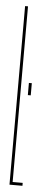

<svg xmlns="http://www.w3.org/2000/svg" viewBox="-51 -699 184 723"><g transform="rotate(5 41.0 -337.5)"><path d="M14 0V-675H25V-11H63V0ZM53.5 -388H64.5V-342H53.5Z"/></g></svg>

Font: Anybody UltraCondensed Thin
Style: Regular
Weight: 100
Width: 1
Designer: Tyler Finck
Foundry: Etcetera Type Company
Version: Version 1.110